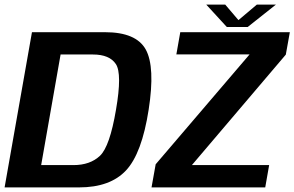

<svg xmlns="http://www.w3.org/2000/svg" viewBox="-31 -815 1280 835"><path d="M-11 0H312.5Q448 0 517 -73.8Q586 -147.5 615.5 -338Q644.5 -524.5 602.8 -599.8Q561 -675 425.5 -675H108ZM148 -97 232.5 -578H373Q445.5 -578 473 -536.2Q500.5 -494.5 473.5 -338Q446.5 -178 403.8 -137.5Q361 -97 288.5 -97ZM628 0H1122.5L1139.5 -97H803.5L1212 -577.5L1229.5 -675H753L736 -578.5H1054.5L646 -100.5ZM955.5 -697.5H1046L1169 -795H1086L1006 -727.5L948.5 -795H866Z"/></svg>

Font: Anybody UltraCondensed Thin SemiBold
Style: Italic
Weight: 600
Italic angle: -10°
Version: Version 1.111